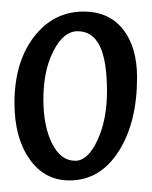

<svg xmlns="http://www.w3.org/2000/svg" viewBox="-20 -757 262 332"><path d="M5 -579Q5 -649 38.5 -693Q72 -737 125 -737Q168 -737 192.5 -706.5Q217 -676 217 -623Q217 -545 185 -495Q153 -445 100 -445Q57 -445 31 -482Q5 -519 5 -579ZM165 -599Q165 -652 152.5 -677.5Q140 -703 114 -703Q90 -703 72.5 -669Q55 -635 55 -585Q55 -539 70 -509Q85 -479 110 -479Q132 -479 148.5 -514.5Q165 -550 165 -599Z"/></svg>

Font: Atma Light
Style: Regular
Weight: 300
Designer: Gregori Vincens, Jeremie Hornus, Riccardo Olocco, Yoann Minet.
Foundry: black foundry
Version: Version 1.102;PS 1.100;hotconv 1.0.86;makeotf.lib2.5.63406